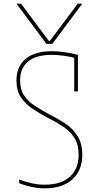

<svg xmlns="http://www.w3.org/2000/svg" viewBox="-20 -1020 540 1050"><path d="M70 -1000H95L248 -795H252L405 -1000H430L266 -780H234ZM225 10Q191 10 156 3Q121 -4 85 -18V-38Q121 -25 155 -17.5Q189 -10 225 -10Q313 -10 361.5 -53Q410 -96 410 -173Q410 -231 385.5 -268Q361 -305 322 -330Q283 -355 239 -377Q198 -399 159 -424.5Q120 -450 95 -487Q70 -524 70 -580Q70 -657 120.5 -698.5Q171 -740 263 -740Q295 -740 332 -735Q369 -730 406 -720V-520H386V-713L401 -701Q364 -710 329 -715Q294 -720 263 -720Q178 -720 134 -684Q90 -648 90 -580Q90 -530 112.5 -497Q135 -464 171.5 -440.5Q208 -417 249 -395Q293 -373 334.5 -346Q376 -319 403 -278Q430 -237 430 -173Q430 -88 375.5 -39Q321 10 225 10Z"/></svg>

Font: M PLUS 1 Code Thin
Style: Regular
Weight: 250
Designer: Coji Morishita
Foundry: UNDERFOREST DESIGN
Version: Version 1.002